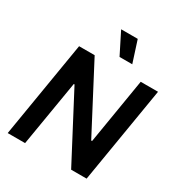

<svg xmlns="http://www.w3.org/2000/svg" viewBox="-218 -1110 1180 1259"><g transform="rotate(30 372.5 -480.5)"><path d="M744.7 -727.3 623.9 0H506.7L246.4 -495.4H240.8L158 0H26.3L147 -727.3H264.9L524.9 -231.5H531.6L613.6 -727.3ZM508.2 -799H411.9L330.3 -961.3H456Z"/></g></svg>

Font: Inter UI Semi Bold
Style: Italic
Weight: 600
Italic angle: -9.39999°
Designer: Rasmus Andersson
Foundry: rsms
Version: 3.2;8d6f07862